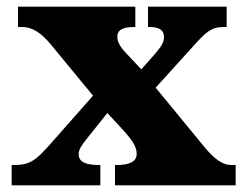

<svg xmlns="http://www.w3.org/2000/svg" viewBox="-20 -556 736 576"><path d="M15 0H281V-61H277C233 -61 216 -72 216 -94C216 -108 227 -123 239 -138L302 -217L352 -163C386 -125 390 -109 390 -94C390 -72 370 -61 330 -61H325V0H687V-61H674C649 -61 625 -77 594 -114L447 -293L552 -409C597 -459 612 -475 651 -475H660V-536H424V-475H428C455 -475 472 -468 472 -444C472 -426 459 -411 443 -392L404 -348L355 -400C338 -419 332 -432 332 -446C332 -462 342 -475 382 -475H386V-536H34V-475H47C77 -475 104 -457 133 -422L259 -269L132 -125C90 -78 72 -61 24 -61H15Z"/></svg>

Font: Noto Serif Georgian Black
Style: Regular
Weight: 900
Designer: Monotype Design Team, Akaki Razmadze
Foundry: Google LLC
Version: Version 2.003